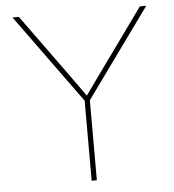

<svg xmlns="http://www.w3.org/2000/svg" viewBox="-52 -776 745 824"><g transform="rotate(-5 320.5 -364.0)"><path d="M309.6 0V-344.7L32.2 -727.5H59.6L235.8 -484.4Q258.8 -453.1 280.8 -421.9Q302.7 -390.6 325.2 -359.4H316.4Q338.9 -390.6 361.1 -421.9Q383.3 -453.1 405.8 -484.4L581.1 -727.5H608.4L332 -344.7V0Z"/></g></svg>

Font: Inter Thin
Style: Regular
Weight: 250
Designer: Rasmus Andersson
Foundry: rsms
Version: Version 4.001;git-66647c0bb